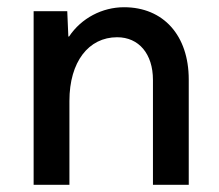

<svg xmlns="http://www.w3.org/2000/svg" viewBox="-20 -511 607 531"><path d="M323 -491C263 -491 205 -461 171 -410H169L166 -480H73V0H172V-232C172 -340 225 -408 304 -408C364 -408 403 -362 403 -290V0H502V-291C502 -413 432 -491 323 -491Z"/></svg>

Font: UULA Sans Medium
Style: Regular
Weight: 500
Designer: Mohamed Gaber, Laura Garcia Mut
Foundry: Kief Type Foundry
Version: Version 3.006;hotconv 1.0.109;makeotfexe 2.5.65596